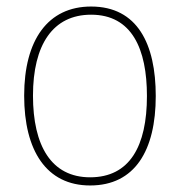

<svg xmlns="http://www.w3.org/2000/svg" viewBox="-20 -558 552 588"><path d="M457 -264C457 -423 401 -538 259 -538C127 -538 54 -436 54 -265C54 -97 122 10 256 10C393 10 457 -97 457 -264ZM81 -265C81 -421 142 -513 259 -513C384 -513 430 -408 430 -264C430 -110 377 -15 256 -15C137 -15 81 -112 81 -265Z"/></svg>

Font: Noto Sans Arabic SemCond Thin
Style: Regular
Weight: 100
Width: 4
Designer: Monotype Design Team, Nadine Chahine, Nizar Qandah and Khaled Hosny
Foundry: Monotype Imaging Inc.
Version: Version 2.012